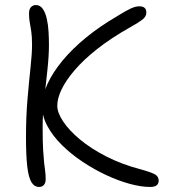

<svg xmlns="http://www.w3.org/2000/svg" viewBox="-20 -730 674 761"><path d="M575 11Q539 11 493.5 -1.5Q448 -14 400 -36.5Q352 -59 307 -89Q262 -119 225.5 -155Q189 -191 168 -230Q147 -269 147 -308Q147 -351 168 -397Q189 -443 228 -490Q267 -537 321.5 -581.5Q376 -626 443 -665Q475 -685 495.5 -695Q516 -705 532 -705Q546 -705 553 -699Q560 -693 560 -680Q560 -664 543.5 -651.5Q527 -639 496 -622Q420 -579 365.5 -536Q311 -493 276 -452Q241 -411 224 -375.5Q207 -340 207 -311Q207 -284 230 -249Q253 -214 296 -178Q339 -142 400 -110.5Q461 -79 537 -59Q584 -46 596.5 -37.5Q609 -29 609 -14Q609 -3 601.5 4Q594 11 575 11ZM135 11Q116 11 104.5 -8Q93 -27 88 -70.5Q83 -114 83 -187Q83 -267 89 -337Q95 -407 101 -462.5Q107 -518 107 -552Q107 -585 104 -605Q101 -625 98 -641Q95 -657 95 -676Q95 -694 103 -702Q111 -710 122 -710Q139 -710 149.5 -695Q160 -680 165.5 -655.5Q171 -631 172.5 -603.5Q174 -576 174 -552Q174 -509 168 -453.5Q162 -398 155.5 -338.5Q149 -279 149 -225Q149 -167 151 -134.5Q153 -102 155 -84Q157 -66 159 -52.5Q161 -39 161 -19Q161 -5 154 3Q147 11 135 11Z"/></svg>

Font: Shantell Sans Light
Style: Regular
Weight: 300
Designer: Stephen Nixon, Anya Danilova, Shantell Martin
Foundry: Arrow Type
Version: Version 1.011;[c5ecc13dd]